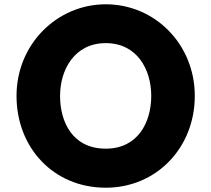

<svg xmlns="http://www.w3.org/2000/svg" viewBox="-20 -860 984 895"><path d="M57 -413C57 -172 229 15 473 15C710 15 888 -172 888 -413C888 -654 702 -840 473 -840C246 -840 57 -654 57 -413ZM260 -413C260 -536 328 -659 473 -659C619 -659 685 -536 685 -413C685 -290 623 -167 473 -167C319 -167 260 -290 260 -413Z"/></svg>

Font: Hussar Przerywany
Style: Regular
Weight: 400
Foundry: Cannot Into Space Fonts
Version: Version 0.982